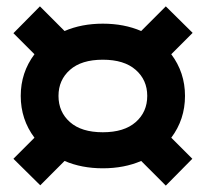

<svg xmlns="http://www.w3.org/2000/svg" viewBox="-20 -600 640 601"><path d="M301.8 -73.2Q235.4 -73.2 182.1 -96.2L106 -20L22 -103L87.9 -168.9Q44.9 -226.1 44.9 -299.8Q44.9 -373 87.9 -430.2L22 -496.1L105 -580.1L182.1 -502.9Q235.4 -525.9 301.8 -525.9Q368.7 -525.9 421.9 -502.9L499 -580.1L583 -497.1L516.1 -430.2Q559.1 -373 559.1 -299.8Q559.1 -226.1 516.1 -168.9L582 -103L499 -19L421.9 -96.2Q368.7 -73.2 301.8 -73.2ZM163.1 -299.8Q163.1 -249.5 199 -217.8Q234.9 -186 301.8 -186Q368.7 -186 404.8 -217.8Q440.9 -249.5 440.9 -299.8Q440.9 -349.6 404.8 -381.3Q368.7 -413.1 301.8 -413.1Q234.9 -413.1 199 -381.3Q163.1 -349.6 163.1 -299.8Z"/></svg>

Font: Messapia Bold
Style: Regular
Weight: 400
Designer: Luca Marsano
Foundry: Collletttivo
Version: Version 1.000;FEAKit 1.0